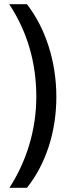

<svg xmlns="http://www.w3.org/2000/svg" viewBox="-20 -742 337 920"><path d="M250 -278C250 -448 198 -607 109 -722H24C110 -592 154 -443 154 -279C154 -122 108 30 25 158H109C199 45 250 -109 250 -278Z"/></svg>

Font: Noto Sans Myanmar ExtraCondensed Medium
Style: Regular
Weight: 500
Width: 2
Designer: Monotype Design Team
Foundry: Monotype Imaging Inc.
Version: Version 2.107